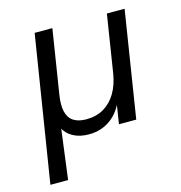

<svg xmlns="http://www.w3.org/2000/svg" viewBox="-100 -577 801 848"><g transform="rotate(-15 300.0 -153.0)"><path d="M27.1 180 133.6 -486.3H214.6L168.1 -192.7Q161 -147.7 168.1 -117.6Q175.2 -87.6 197.4 -72.9Q219.7 -58.3 255.6 -58.3Q302.1 -58.3 336.5 -78.7Q370.8 -99.1 392.6 -136.2Q414.3 -173.3 422.3 -223.3L463.9 -486.3H544.9L467.9 0H388.8L406.4 -111.5H413.6Q393.4 -54.8 350.5 -22.9Q307.5 8.9 249.9 8.9Q207.9 8.9 177.7 -7.7Q147.4 -24.4 132.7 -56.2L138.9 -57.7L108.1 180Z"/></g></svg>

Font: Nunito Sans 12pt ExtraLight
Style: Italic
Weight: 200
Italic angle: -9°
Designer: Vernon Adams
Foundry: Vernon Adams
Version: Version 3.101;gftools[0.9.27]